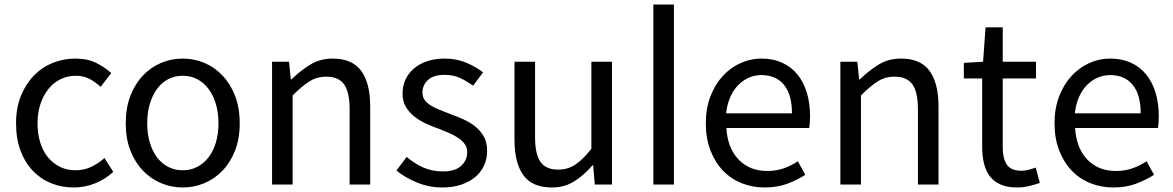

<svg xmlns="http://www.w3.org/2000/svg" viewBox="-20 -816 5186 849"><path d="M306 13Q252 13 205.5 -6Q159 -25 124.5 -61.5Q90 -98 70.5 -150.5Q51 -203 51 -271Q51 -339 72.5 -392Q94 -445 130 -482Q166 -519 213.5 -538Q261 -557 313 -557Q367 -557 405 -538Q443 -519 472 -493L425 -432Q401 -454 375 -467.5Q349 -481 316 -481Q279 -481 248 -466Q217 -451 194.5 -423Q172 -395 159 -356.5Q146 -318 146 -271Q146 -224 158 -185.5Q170 -147 192.5 -120Q215 -93 245.5 -78Q276 -63 314 -63Q352 -63 384 -78.5Q416 -94 442 -117L481 -56Q445 -23 400 -5Q355 13 306 13Z M788 13Q738 13 692.5 -6Q647 -25 612 -61.5Q577 -98 556.5 -150.5Q536 -203 536 -271Q536 -339 556.5 -392Q577 -445 612 -482Q647 -519 692.5 -538Q738 -557 788 -557Q838 -557 883.5 -538Q929 -519 964 -482Q999 -445 1019.5 -392Q1040 -339 1040 -271Q1040 -203 1019.5 -150.5Q999 -98 964 -61.5Q929 -25 883.5 -6Q838 13 788 13ZM788 -63Q823 -63 852 -78Q881 -93 902 -120Q923 -147 934.5 -185.5Q946 -224 946 -271Q946 -318 934.5 -356.5Q923 -395 902 -423Q881 -451 852 -466Q823 -481 788 -481Q753 -481 724 -466Q695 -451 674.5 -423Q654 -395 642.5 -356.5Q631 -318 631 -271Q631 -224 642.5 -185.5Q654 -147 674.5 -120Q695 -93 724 -78Q753 -63 788 -63Z M1183 -543H1258L1266 -465H1269Q1308 -503 1351.5 -530Q1395 -557 1451 -557Q1537 -557 1577 -503Q1617 -449 1617 -344V0H1526V-332Q1526 -409 1501.5 -443Q1477 -477 1423 -477Q1381 -477 1348 -456Q1315 -435 1274 -394V0H1183Z M1936 13Q1878 13 1825 -8.5Q1772 -30 1733 -62L1778 -122Q1813 -93 1851.5 -75.5Q1890 -58 1939 -58Q1993 -58 2019.5 -83Q2046 -108 2046 -143Q2046 -164 2035 -179Q2024 -194 2006.5 -206Q1989 -218 1966.5 -227.5Q1944 -237 1922 -246Q1893 -256 1864.5 -269Q1836 -282 1812.5 -300.5Q1789 -319 1774.5 -343.5Q1760 -368 1760 -403Q1760 -435 1772.5 -463Q1785 -491 1809 -512Q1833 -533 1868 -545Q1903 -557 1947 -557Q1998 -557 2041 -539Q2084 -521 2116 -496L2072 -437Q2043 -458 2013.5 -471.5Q1984 -485 1947 -485Q1896 -485 1872 -462Q1848 -439 1848 -407Q1848 -387 1858 -373.5Q1868 -360 1885 -349.5Q1902 -339 1923.5 -330.5Q1945 -322 1968 -313Q1998 -302 2027.5 -289Q2057 -276 2080.5 -257.5Q2104 -239 2119 -213Q2134 -187 2134 -148Q2134 -115 2121 -85.5Q2108 -56 2083 -34.5Q2058 -13 2021 0Q1984 13 1936 13Z M2420 13Q2334 13 2294.5 -41Q2255 -95 2255 -199V-543H2346V-210Q2346 -134 2370 -100Q2394 -66 2448 -66Q2490 -66 2523 -87.5Q2556 -109 2595 -158V-543H2686V0H2610L2603 -85H2600Q2562 -41 2519 -14Q2476 13 2420 13Z M2869 0V-796H2960V0Z M3361 13Q3307 13 3259.5 -6Q3212 -25 3177 -61.5Q3142 -98 3121.5 -151Q3101 -204 3101 -271Q3101 -337 3121.5 -390Q3142 -443 3176 -480Q3210 -517 3254.5 -537Q3299 -557 3346 -557Q3398 -557 3438 -539Q3478 -521 3505.5 -487.5Q3533 -454 3547.5 -407Q3562 -360 3562 -302Q3562 -287 3561 -273.5Q3560 -260 3558 -250H3192Q3197 -162 3245.5 -111Q3294 -60 3372 -60Q3412 -60 3445 -71.5Q3478 -83 3508 -103L3541 -43Q3505 -20 3461 -3.5Q3417 13 3361 13ZM3482 -315Q3482 -398 3446.5 -441Q3411 -484 3347 -484Q3318 -484 3291.5 -472.5Q3265 -461 3244 -439.5Q3223 -418 3209 -386.5Q3195 -355 3191 -315Z M3696 -543H3771L3779 -465H3782Q3821 -503 3864.5 -530Q3908 -557 3964 -557Q4050 -557 4090 -503Q4130 -449 4130 -344V0H4039V-332Q4039 -409 4014.5 -443Q3990 -477 3936 -477Q3894 -477 3861 -456Q3828 -435 3787 -394V0H3696Z M4478 13Q4434 13 4404.5 0Q4375 -13 4357 -36.5Q4339 -60 4331 -93.5Q4323 -127 4323 -168V-469H4242V-538L4327 -543L4338 -695H4414V-543H4561V-469H4414V-166Q4414 -115 4432 -88Q4450 -61 4498 -61Q4512 -61 4529 -65.5Q4546 -70 4560 -75L4578 -7Q4555 1 4529 7Q4503 13 4478 13Z M4903 13Q4849 13 4801.5 -6Q4754 -25 4719 -61.5Q4684 -98 4663.5 -151Q4643 -204 4643 -271Q4643 -337 4663.5 -390Q4684 -443 4718 -480Q4752 -517 4796.5 -537Q4841 -557 4888 -557Q4940 -557 4980 -539Q5020 -521 5047.5 -487.5Q5075 -454 5089.5 -407Q5104 -360 5104 -302Q5104 -287 5103 -273.5Q5102 -260 5100 -250H4734Q4739 -162 4787.5 -111Q4836 -60 4914 -60Q4954 -60 4987 -71.5Q5020 -83 5050 -103L5083 -43Q5047 -20 5003 -3.5Q4959 13 4903 13ZM5024 -315Q5024 -398 4988.5 -441Q4953 -484 4889 -484Q4860 -484 4833.5 -472.5Q4807 -461 4786 -439.5Q4765 -418 4751 -386.5Q4737 -355 4733 -315Z"/></svg>

Font: SpoqaHanSans-Regular
Style: Regular
Weight: 400
Designer: [Spoqa Han Sans] Dong-huui Kim \uAE40 \uB3D9 \uD718  Younghwa Kang \uAC15 \uC601 \uD654  [Noto Sans] Ryoko NISHIZUKA \u8
Foundry: Spoqa (http://www.spoqa-han-sans.com)
Version: Version 2.000